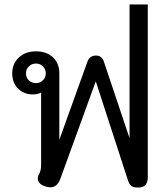

<svg xmlns="http://www.w3.org/2000/svg" viewBox="-20 -834 750 864"><path d="M556 -22 411 -468 251 -28Q237 9 206 9Q196 9 181 4Q166 -1 158 -10.5Q150 -20 150 -31Q150 -41 156 -51Q165 -66 165 -92V-417Q147 -409 129 -409Q88 -409 61.5 -435Q35 -461 35 -504Q35 -547 64.5 -575Q94 -603 142 -603Q190 -603 218.5 -576Q247 -549 247 -504V-205L374 -558Q384 -584 412 -584Q438 -584 447 -558L563 -212V-814H645V-36Q645 10 602 10Q581 10 571.5 3Q562 -4 556 -22ZM186 -504Q186 -523 173 -535.5Q160 -548 142 -548Q123 -548 110 -535.5Q97 -523 97 -504Q97 -485 109.5 -472.5Q122 -460 142 -460Q160 -460 173 -472.5Q186 -485 186 -504Z"/></svg>

Font: Niramit
Style: Regular
Weight: 400
Version: Version 1.000; ttfautohint (v1.6)